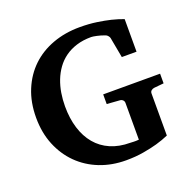

<svg xmlns="http://www.w3.org/2000/svg" viewBox="-124 -814 965 957"><g transform="rotate(-20 358.0 -335.5)"><path d="M642.1 -275.9Q632.8 -274.9 626 -269.3Q619.1 -263.7 619.1 -253.9V-30.8Q589.4 -17.6 553.2 -7.3Q522 1.5 479.7 8.8Q437.5 16.1 387.2 16.1Q312 16.1 248 -9Q184.1 -34.2 137.2 -80.6Q90.3 -127 63.7 -191.9Q37.1 -256.8 37.1 -336.9Q37.1 -418 64 -482.9Q90.8 -547.9 138.4 -593.3Q186 -638.7 251.7 -662.8Q317.4 -687 395 -687Q444.3 -687 485.4 -680.9Q526.4 -674.8 556.6 -667.5Q591.8 -658.7 620.1 -647.9V-475.1H542L522 -583Q521 -588.4 515.6 -595Q510.3 -601.6 503.9 -604Q480.5 -612.8 460.4 -616.9Q440.4 -621.1 432.1 -621.1Q388.7 -621.1 353.8 -610.1Q318.8 -599.1 292.2 -579.8Q265.6 -560.5 246.6 -534.2Q227.5 -507.8 215.3 -476.6Q203.1 -445.3 197.5 -410.9Q191.9 -376.5 191.9 -340.8Q191.9 -276.4 208 -224.4Q224.1 -172.4 255.1 -135.5Q286.1 -98.6 331.5 -78.9Q377 -59.1 436 -59.1Q442.9 -59.1 452.9 -58.3Q462.9 -57.6 481 -59.1V-253.9Q481 -263.7 474.1 -269.8Q467.3 -275.9 458 -275.9L391.1 -280.8V-332H692.9V-280.8Z"/></g></svg>

Font: Charis SIL Am
Style: Bold
Weight: 700
Foundry: SIL International
Version: Version 5.000